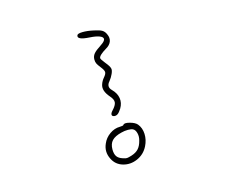

<svg xmlns="http://www.w3.org/2000/svg" viewBox="-104 -814 1208 1028"><g transform="rotate(-15 500.0 -300.0)"><path d="M559 -99Q551 -104 531.5 -104Q512 -104 494 -99Q457 -90 440.5 -72.5Q424 -55 424 -24Q424 1 433.5 15Q443 29 466 36Q480 41 488 40.5Q496 40 515 34Q540 26 554 10.5Q568 -5 575 -33Q581 -54 576 -73.5Q571 -93 559 -99ZM515 -136Q521 -146 550 -138.5Q579 -131 591 -117Q610 -94 611.5 -60.5Q613 -27 597 5Q577 45 537 62.5Q497 80 457.5 68.5Q418 57 400 20Q379 -22 398 -64Q410 -93 437 -112Q464 -131 494 -131Q512 -131 515 -136ZM401 -663Q404 -672 431.5 -672.5Q459 -673 494 -665Q524 -659 537 -651Q550 -643 557 -626Q567 -605 560 -586Q553 -567 530 -554Q487 -528 487 -513Q487 -507 507 -482Q527 -458 530 -445Q533 -435 524.5 -416Q516 -397 503 -381Q480 -355 504 -332Q528 -308 532.5 -280Q537 -252 521 -225Q509 -206 500 -199.5Q491 -193 480 -194Q468 -196 467.5 -204.5Q467 -213 478 -225Q500 -248 501.5 -264.5Q503 -281 485 -301Q449 -342 461 -375Q467 -393 479 -407Q494 -424 493.5 -435Q493 -446 476 -467Q464 -482 459.5 -491.5Q455 -501 455 -514Q455 -532 466 -545.5Q477 -559 508 -579Q556 -610 514 -626Q495 -633 462 -635Q426 -637 411 -644Q396 -651 401 -663Z"/></g></svg>

Font: sitelen luka ante tan jan Iwi
Style: Regular
Weight: 400
Designer: jan Iwi
Foundry: SP Font Maker - https://wasokeli.github.io/sp-font-maker
Version: Version 1.0